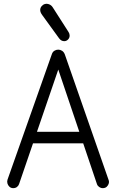

<svg xmlns="http://www.w3.org/2000/svg" viewBox="-20 -968 603 998"><path d="M49 10Q37 10 29 2.5Q21 -5 18.5 -15Q16 -25 19 -34L249 -685Q253 -698 262.5 -704Q272 -710 283 -710Q293 -710 302.5 -704Q312 -698 317 -685L544 -34Q548 -25 545.5 -15Q543 -5 535 2.5Q527 10 514 10Q504 10 495.5 4Q487 -2 484 -11L275 -630H291L79 -11Q76 -2 68 4Q60 10 49 10ZM116 -223V-283H447V-223ZM314 -754Q298 -754 287 -769L200 -889Q194 -897 191.5 -903.5Q189 -910 189 -916Q189 -927 196 -935.5Q203 -944 213 -947Q224 -950 235.5 -945.5Q247 -941 254 -930L336 -802Q342 -793 342 -783Q342 -771 333.5 -762.5Q325 -754 314 -754Z"/></svg>

Font: National Park Light
Style: Regular
Weight: 300
Designer: Andrea Herstowski, Ben Hoepner
Version: Version 1.009